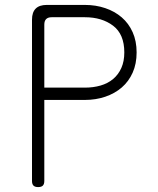

<svg xmlns="http://www.w3.org/2000/svg" viewBox="-20 -750 640 780"><path d="M160 -344V-15Q160 -2 154 4Q148 10 135 10Q122 10 116 4Q110 -2 110 -15V-670Q110 -700 125 -715Q140 -730 170 -730H325Q369 -730 407.5 -717Q446 -704 474.5 -679.5Q503 -655 519 -619Q535 -583 535 -537Q535 -491 519 -455Q503 -419 474.5 -394.5Q446 -370 407.5 -357Q369 -344 325 -344ZM160 -394H325Q359 -394 388.5 -402.5Q418 -411 439.5 -429Q461 -447 473 -474Q485 -501 485 -537Q485 -611 439.5 -645.5Q394 -680 325 -680H190Q175 -680 167.5 -672.5Q160 -665 160 -650Z"/></svg>

Font: Maple Mono NL Thin
Style: Regular
Weight: 250
Monospace: yes
Designer: subframe7536
Version: Version 7.000